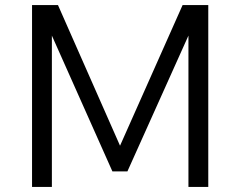

<svg xmlns="http://www.w3.org/2000/svg" viewBox="-20 -735 945 755"><path d="M481 -61H422L184 -595V0H106V-715H208L452 -162L698 -715H799V0H721V-595Z"/></svg>

Font: Wix Madefor Text
Style: Regular
Weight: 400
Designer: Dalton Maag Ltd
Foundry: Dalton Maag Ltd
Version: Version 3.100